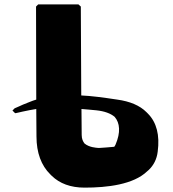

<svg xmlns="http://www.w3.org/2000/svg" viewBox="-20 -852 794 879"><path d="M147 -227C147 -153 169 -94 210 -54L217 -47C253 -12 303 7 367 7C471 7 591 -7 654 -68L661 -74C683 -95 698 -123 702 -158C712 -233 697 -292 657 -332L650 -339C620 -369 575 -388 517 -396C451 -406 398 -413 352 -415L350 -822L339 -832H155L145 -822L146 -396C128 -391 106 -381 85 -373C73 -368 62 -362 49 -357H48L37 -346L49 -334H52C63 -336 73 -339 83 -341C108 -346 125 -350 146 -353ZM421 -347C458 -343 486 -333 505 -317C529 -289 533 -246 509 -190C507 -186 506 -184 503 -180C503 -180 427 -173 427 -175C419 -176 389 -177 367 -195C360 -204 354 -216 354 -234L353 -353C372 -351 396 -350 421 -347Z"/></svg>

Font: Hussar Woodtype
Style: Ultra
Weight: 900
Foundry: Cannot Into Space Fonts
Version: Version 1.07